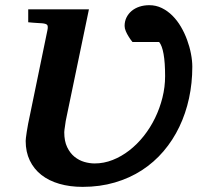

<svg xmlns="http://www.w3.org/2000/svg" viewBox="-20 -707 785 741"><path d="M722.2 -449.2Q722.2 -386.2 709.5 -327.6Q696.8 -269 672.1 -217.5Q647.5 -166 611.1 -123.3Q574.7 -80.6 527.6 -50Q480.5 -19.5 423.1 -2.7Q365.7 14.2 298.8 14.2Q249.5 14.2 209 2.4Q168.5 -9.3 139.6 -32Q110.8 -54.7 95 -87.6Q79.1 -120.6 79.1 -163.1Q79.1 -166.5 80.1 -175.8Q81.1 -185.1 83.3 -198.7Q85.4 -212.4 88.6 -229.5Q91.8 -246.6 96.2 -266.1L163.1 -590.8Q166 -605 162.4 -610.4Q158.7 -615.7 142.1 -617.2Q133.8 -617.2 125 -618.2Q117.2 -618.7 107.7 -619.4Q98.1 -620.1 88.9 -621.1V-670.9H323.2L238.8 -265.1Q235.8 -252 233.6 -239.7Q231.4 -227.5 230.5 -217.8Q228.5 -206.5 228 -196.8Q228 -162.1 239.3 -138.9Q250.5 -115.7 267.8 -101.8Q285.2 -87.9 305.7 -82Q326.2 -76.2 345.2 -76.2Q380.9 -76.2 414.8 -89.6Q448.7 -103 479 -126.5Q509.3 -149.9 534.7 -181.9Q560.1 -213.9 578.4 -251.5Q596.7 -289.1 606.9 -330.1Q617.2 -371.1 617.2 -413.1Q617.2 -465.8 611.3 -498.5Q605.5 -531.2 594.2 -544.9H491.2Q482.4 -555.7 476.1 -566.4Q470.2 -575.7 465.6 -586.4Q460.9 -597.2 460.9 -606.9Q460.9 -624.5 468 -639.2Q475.1 -653.8 487.8 -664.6Q500.5 -675.3 518.1 -681.2Q535.6 -687 556.2 -687Q582 -687 604.5 -676Q627 -665 645.5 -646.5Q664.1 -627.9 678.2 -603.8Q692.4 -579.6 702.1 -553Q711.9 -526.4 717 -499.5Q722.2 -472.7 722.2 -449.2Z"/></svg>

Font: Charis SIL Phon
Style: Bold Italic
Weight: 700
Italic angle: -11°
Foundry: SIL International
Version: Version 5.000